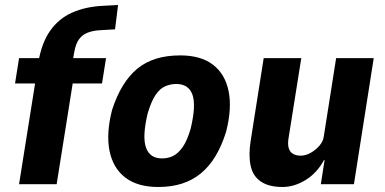

<svg xmlns="http://www.w3.org/2000/svg" viewBox="-20 -735 1536 766"><path d="M56 0 120 -402H40L56 -503H197L125 -440L132 -481Q145 -562 179.5 -611.5Q214 -661 268.5 -685Q323 -709 394 -712L451 -715L439 -618L372 -614Q348 -612 328 -604Q308 -596 295 -578Q282 -560 276 -526L267 -474L239 -503H403L387 -402H270L206 0Z M611 11Q529 11 480 -26.5Q431 -64 417 -133Q403 -202 427 -296Q445 -352 470.5 -393.5Q496 -435 528.5 -461.5Q561 -488 603.5 -501Q646 -514 699 -514Q781 -514 829.5 -477Q878 -440 892 -371.5Q906 -303 882 -209Q864 -152 839 -111Q814 -70 781 -43Q748 -16 706 -2.5Q664 11 611 11ZM626 -103Q651 -103 671 -113Q691 -123 709 -148.5Q727 -174 741 -223Q763 -316 747.5 -358Q732 -400 683 -400Q661 -400 639.5 -391Q618 -382 600.5 -356Q583 -330 569 -282Q547 -189 562.5 -146Q578 -103 626 -103Z M1107 11Q1053 11 1021 -10.5Q989 -32 980 -73.5Q971 -115 980 -173L1032 -503H1182L1132 -189Q1127 -162 1131.5 -145.5Q1136 -129 1148.5 -121.5Q1161 -114 1179 -114Q1200 -114 1220 -125.5Q1240 -137 1255 -154.5Q1270 -172 1272 -192L1321 -503H1471L1392 0H1260L1275 -97H1273Q1245 -45 1199.5 -17Q1154 11 1107 11Z"/></svg>

Font: Nunito Sans 7pt Condensed ExtraBold
Style: Italic
Weight: 800
Width: 3
Italic angle: -9°
Designer: Vernon Adams
Foundry: Vernon Adams
Version: Version 3.101;gftools[0.9.27]